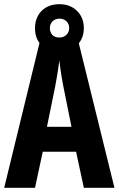

<svg xmlns="http://www.w3.org/2000/svg" viewBox="-20 -896 566 916"><path d="M380 0 343 -172H184L147 0H0L174 -714H350L526 0ZM283 -480Q278 -504 274.5 -526Q271 -548 268 -569Q265 -590 263 -608Q261 -591 258 -570Q255 -549 251 -527Q247 -505 243 -482L204 -291H321ZM264 -647Q210 -647 178.5 -679Q147 -711 147 -761Q147 -812 178.5 -844Q210 -876 264 -876Q315 -876 347.5 -844Q380 -812 380 -762Q380 -713 348 -680Q316 -647 264 -647ZM264 -717Q283 -717 296.5 -729.5Q310 -742 310 -762Q310 -782 297 -794.5Q284 -807 264 -807Q244 -807 231 -794.5Q218 -782 218 -762Q218 -742 229.5 -729.5Q241 -717 264 -717Z"/></svg>

Font: Noto Sans Khmer ExtraCondensed
Style: Bold
Weight: 700
Width: 2
Designer: Danh Hong and the Monotype Design Team
Foundry: Monotype Imaging Inc.
Version: Version 2.004